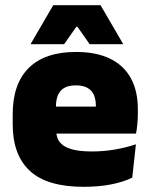

<svg xmlns="http://www.w3.org/2000/svg" viewBox="-20 -708 580 741"><path d="M303 13Q161.5 13 95.2 -48.5Q29 -110 29 -228.5V-267Q29 -384.5 91.2 -446Q153.5 -507.5 273 -507.5Q352.5 -507.5 405.5 -481.2Q458.5 -455 485.2 -405.8Q512 -356.5 512 -287V-271.5Q512 -251.5 510.2 -230.8Q508.5 -210 505 -192.5H346.5Q348.5 -223 349.2 -250Q350 -277 350 -298.5Q350 -324.5 342 -342.2Q334 -360 317 -369.2Q300 -378.5 273 -378.5Q232.5 -378.5 214.2 -357.5Q196 -336.5 196 -298V-253.5L197 -234.5V-203.5Q197 -188 202.5 -173.5Q208 -159 222.8 -147.8Q237.5 -136.5 264.8 -130Q292 -123.5 335.5 -123.5Q380 -123.5 422.5 -130.8Q465 -138 504.5 -151L490.5 -22.5Q456 -5.5 408.2 3.8Q360.5 13 303 13ZM122.5 -192.5V-296.5H469.5V-192.5ZM185.5 -688H368L454.5 -539.5V-537.5H326L279 -604.5H274.5L227.5 -537.5H99V-539.5Z"/></svg>

Font: Anek Latin ExtraBold
Style: Regular
Weight: 800
Designer: Yesha Goshar
Foundry: Ek Type
Version: Version 1.003